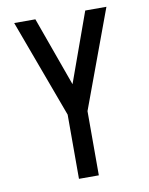

<svg xmlns="http://www.w3.org/2000/svg" viewBox="-83 -796 666 857"><g transform="rotate(-10 250.0 -367.5)"><path d="M205 0V-291L41 -735H137L250 -421L363 -735H459L295 -291V0Z"/></g></svg>

Font: Iosevka SS10 Medium
Style: Regular
Weight: 500
Monospace: yes
Designer: Belleve Invis
Foundry: Belleve Invis
Version: Version 28.0.6; ttfautohint (v1.8.4)